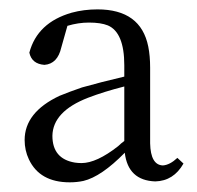

<svg xmlns="http://www.w3.org/2000/svg" viewBox="-20 -834 409 399"><path d="M238.3 -541V-654.3Q196.3 -643.6 163.1 -630.9Q89.8 -602.5 88.9 -551.8Q88.9 -503.9 135.7 -496.1Q142.6 -495.1 149.4 -495.1Q180.7 -495.1 225.6 -530.3Q231.4 -536.1 238.3 -541ZM348.6 -505.9 361.3 -494.1Q340.8 -458 302.7 -457Q246.1 -459 239.3 -516.6Q190.4 -466.8 153.3 -458Q139.6 -455.1 125 -455.1Q62.5 -455.1 40 -502.9Q31.2 -521.5 31.2 -543Q31.2 -600.6 103.5 -634.8Q125 -643.6 150.4 -652.3Q188.5 -663.1 238.3 -674.8V-698.2Q238.3 -766.6 204.1 -781.2Q189.5 -787.1 165 -787.1Q142.6 -787.1 120.1 -780.3L107.4 -735.4Q99.6 -701.2 72.3 -699.2Q45.9 -701.2 41 -724.6Q57.6 -787.1 128.9 -807.6Q154.3 -814.5 182.6 -814.5Q272.5 -814.5 288.1 -737.3Q292 -717.8 292 -693.4V-536.1Q293 -491.2 318.4 -490.2Q333 -491.2 348.6 -505.9Z"/></svg>

Font: GenYoMin JP Light
Style: Regular
Weight: 300
Version: Version 1.001;PS 1;hotconv 16.6.51;makeotf.lib2.5.65220 DEVE